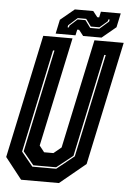

<svg xmlns="http://www.w3.org/2000/svg" viewBox="-59 -883 631 925"><g transform="rotate(5 256.0 -420.0)"><path d="M78.5 0 -2.5 -103 124.5 -700H266L153.5 -172L177.5 -141.5H222.5L259.5 -172L372 -700H513.5L386.5 -103L261.5 0ZM127 -67.5H242.5L326.5 -135L432.5 -634H425.5L320 -137L241.5 -74.5H131L79 -137.5L184.5 -634H177.5L71.5 -135.5ZM183 -716 197.5 -784 265 -840H354L376 -812H385L391 -840H487L472.5 -772L405 -716H316L294 -744H285L279 -716ZM237.5 -751H244L246 -760L282.5 -793H320.5L346.5 -757.5H390.5L434.5 -796L436.5 -806H430L428 -797L390.5 -764.5H349L323.5 -799.5H282.5L239.5 -761Z"/></g></svg>

Font: Tourney Condensed ExtraBold
Style: Italic
Weight: 800
Width: 3
Italic angle: -12°
Designer: Tyler Finck
Foundry: Etcetera Type Co
Version: Version 1.010; ttfautohint (v1.8.3)